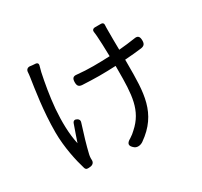

<svg xmlns="http://www.w3.org/2000/svg" viewBox="-164 -988 1308 1246"><g transform="rotate(-30 490.0 -365.0)"><path d="M194 -440C202 -532 218 -621 233 -692C236 -705 241 -722 245 -737C248 -748 242 -757 230 -758L204 -760L189 -762C171 -764 159 -753 158 -737C157 -724 156 -711 154 -699C142 -618 117 -467 117 -308C117 -195 143 -80 163 -15C169 3 182 1 201 -1C221 -3 234 -16 232 -36C232 -37 232 -37 232 -38C231 -49 233 -68 237 -82C247 -126 272 -212 294 -279C299 -292 295 -303 283 -310C268 -319 255 -316 249 -299C233 -256 218 -209 206 -175C188 -255 187 -349 194 -440ZM743 -639V-713C743 -727 743 -740 744 -752C745 -762 738 -770 726 -770H700H681C665 -770 657 -760 659 -747C661 -736 662 -724 663 -712C665 -687 668 -621 669 -560C628 -558 586 -557 546 -557C507 -557 463 -559 426 -563C398 -567 388 -555 388 -526C388 -501 396 -489 421 -487C462 -485 511 -483 547 -483C587 -483 629 -484 671 -486V-456C671 -268 665 -157 561 -65C550 -54 535 -42 519 -32C484 -13 480 6 511 31C529 45 555 41 574 28C745 -91 745 -244 745 -456V-490C791 -493 833 -497 872 -502C896 -506 904 -518 904 -542C904 -573 893 -585 863 -579C826 -573 786 -569 744 -565Z"/></g></svg>

Font: GenSenRounded2 TW R
Style: Regular
Weight: 400
Version: Version 2.100;PS 2.1;hotconv 16.6.51;makeotf.lib2.5.65220 DE